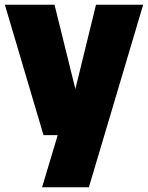

<svg xmlns="http://www.w3.org/2000/svg" viewBox="-26 -570 624 810"><path d="M157.5 0 -5.5 -550H204L292 -194.5L379 -550H578L349 220H151.5L217.5 0Z"/></svg>

Font: Encode Sans SemiCondensed SemiCondensed Black
Style: Regular
Weight: 900
Width: 4
Designer: Multiple Designers
Foundry: Impallari Type
Version: Version 3.000; ttfautohint (v1.8.3) -l 8 -r 50 -G 200 -x 14 